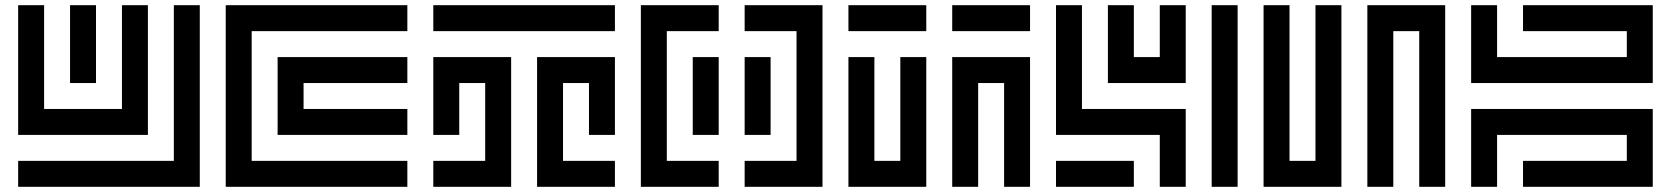

<svg xmlns="http://www.w3.org/2000/svg" viewBox="-20 -720 6440 740"><path d="M650 -100H50V0H750V-700H650ZM550 -200V-700H450V-300H150V-700H50V-200ZM250 -700V-400H350V-700Z M850 -700V0H1550V-100H950V-600H1550V-700ZM1050 -500V-200H1550V-300H1150V-400H1550V-500Z M1650 -600H2350V-700H1650ZM1650 -500V-200H1750V-400H1850V-100H1650V0H1950V-500ZM2050 -500V0H2350V-100H2150V-400H2250V-200H2350V-500Z M2450 -700V0H2750V-100H2550V-600H2750V-700ZM2850 -700V-600H3050V-100H2850V0H3150V-700ZM2750 -200V-500H2650V-200ZM2850 -500V-200H2950V-500Z M3550 -600V-700H3250V-600ZM3650 -600H3950V-700H3650ZM3350 -100V-500H3250V0H3550V-500H3450V-100ZM3650 -500V0H3750V-400H3850V0H3950V-500Z M4150 -700H4050V-200H4450V0H4550V-300H4150ZM4350 -500V-700H4250V-400H4550V-700H4450V-500ZM4650 0H4750V-700H4650ZM4350 0V-100H4050V0Z M4950 -100V-700H4850V0H5150V-700H5050V-100ZM5550 -700H5250V0H5350V-600H5450V0H5550Z M5850 -700V-600H6250V-500H5750V-700H5650V-400H6350V-700ZM5650 -300V0H5750V-200H6250V-100H5850V0H6350V-300Z"/></svg>

Font: Mourier
Style: Regular
Weight: 400
Designer: Eric Mourier
Foundry: Velvetyne Type Foundry
Version: Version 2.000;hotconv 1.0.109;makeotfexe 2.5.65596